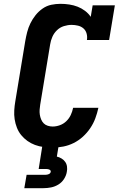

<svg xmlns="http://www.w3.org/2000/svg" viewBox="-20 -763 640 1003"><path d="M255 8Q231 8 207.5 5Q184 2 162.5 -6Q141 -14 123 -27Q105 -40 91 -57Q77 -74 68.5 -95.5Q60 -117 56.5 -140Q53 -163 54.5 -187Q56 -211 60 -234L112 -549Q116 -572 122 -595.5Q128 -619 139 -641.5Q150 -664 166 -684Q182 -704 203 -718.5Q224 -733 248 -738Q272 -743 296 -743Q319 -743 342 -739.5Q365 -736 385.5 -728Q406 -720 424 -706.5Q442 -693 454 -675L464 -735H580L550 -554H434Q437 -571 432.5 -587.5Q428 -604 416 -614.5Q404 -625 387.5 -629Q371 -633 354 -633Q334 -633 313.5 -626.5Q293 -620 277.5 -605Q262 -590 253.5 -570.5Q245 -551 242 -531L190 -216Q188 -203 187 -190Q186 -177 188 -164Q190 -151 195 -139Q200 -127 208.5 -118.5Q217 -110 229.5 -106Q242 -102 255 -102Q274 -102 293 -109Q312 -116 326.5 -130Q341 -144 349.5 -162Q358 -180 362 -200H494Q488 -172 478 -145Q468 -118 451.5 -93.5Q435 -69 413 -49Q391 -29 365 -16Q339 -3 311 2.5Q283 8 255 8ZM107 220 119 150H219Q227 150 235 146.5Q243 143 245 135Q246 127 239 123.5Q232 120 224 120H182L201 0H286L277 55Q290 58 301.5 65Q313 72 320.5 82.5Q328 93 330 107Q332 121 329 135Q326 154 314.5 172Q303 190 285 201Q267 212 247 216Q227 220 207 220Z"/></svg>

Font: Iosevka Slab XBdExObl
Style: Regular
Weight: 800
Width: 7
Italic angle: -9°
Monospace: yes
Designer: Belleve Invis
Foundry: Belleve Invis
Version: Version 11.1.0; ttfautohint (v1.8.3)